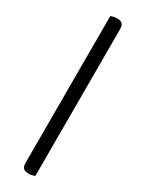

<svg xmlns="http://www.w3.org/2000/svg" viewBox="-228 -713 706 932"><g transform="rotate(30 125.5 -247.0)"><path d="M162 180Q154 183 146 185Q138 187 127 187Q107 187 98 178Q89 169 89 147V-674Q97 -677 105 -679Q113 -681 124 -681Q144 -681 153 -672Q162 -663 162 -641Z"/></g></svg>

Font: Baloo 2 Latin
Style: Regular
Weight: 400
Designer: Sarang Kulkarni and Ek Type
Foundry: Ek Type
Version: Version 1.001